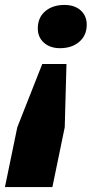

<svg xmlns="http://www.w3.org/2000/svg" viewBox="-66 -572 377 777"><path d="M203 -313 196 -57 146 185H-46L4 -57L105 -313ZM195 -552Q236 -552 260.5 -530Q285 -508 285 -472Q285 -429 255 -403Q225 -377 177 -377Q137 -377 112 -399Q87 -421 87 -457Q87 -501 117 -526.5Q147 -552 195 -552Z"/></svg>

Font: Mona Sans ExtraLight Black
Style: Italic
Weight: 900
Italic angle: -11.6951°
Version: Version 2.000